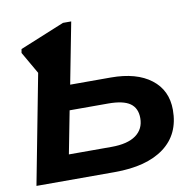

<svg xmlns="http://www.w3.org/2000/svg" viewBox="-78 -767 863 847"><g transform="rotate(-10 354.0 -344.0)"><path d="M18 0 112 -490 55 -589 58 -606 258 -688H295L242 -414H424Q539 -414 604 -364Q669 -314 669 -226Q669 -117 590.5 -58.5Q512 0 369 0ZM183 -112H374Q446 -112 483.5 -139Q521 -166 521 -215Q521 -260 490.5 -281.5Q460 -303 393 -303H220Z"/></g></svg>

Font: Libra Sans Modern
Style: Bold Italic
Weight: 700
Italic angle: -12°
Foundry: Stefan Peev, Context Ltd
Version: Version 1.000